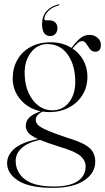

<svg xmlns="http://www.w3.org/2000/svg" viewBox="-20 -640 496 906"><path d="M300 11Q352 26.5 380 42.5Q408 58.5 418.8 78Q429.5 97.5 429.5 123Q429.5 177 377 211.8Q324.5 246.5 229.5 246.5Q120 246.5 66.8 213Q13.5 179.5 13.5 130Q13.5 92.5 46.8 62.5Q80 32.5 159 16Q126.5 1 114 -13.5Q101.5 -28 101.5 -46Q101.5 -67.5 116.8 -84Q132 -100.5 171.5 -115Q113 -127.5 76.5 -170.2Q40 -213 40 -270.5Q40 -319 61.8 -357.5Q83.5 -396 123.8 -418.2Q164 -440.5 220 -440.5Q275 -440.5 317.5 -414Q337 -441 357 -458.2Q377 -475.5 402.5 -475.5Q424.5 -475.5 440.2 -461.8Q456 -448 456 -428Q456 -396 429.5 -396Q413.5 -396 404.2 -408.5Q395 -421 387.2 -433.5Q379.5 -446 368 -446Q356.5 -446 345.5 -436Q334.5 -426 322 -411Q355 -389.5 373.8 -354.8Q392.5 -320 392.5 -278Q392.5 -229 368.8 -191.2Q345 -153.5 304.2 -132.2Q263.5 -111 213 -111Q196.5 -111 180.5 -113.5Q166.5 -106.5 157.5 -96.5Q148.5 -86.5 148.5 -75.5Q148.5 -62.5 158.5 -51.2Q168.5 -40 200.8 -25.8Q233 -11.5 300 11ZM202 -432Q155 -431.5 124.5 -390.5Q94 -349.5 96.5 -287.5Q97.5 -239.5 115 -201.2Q132.5 -163 162 -141Q191.5 -119 228.5 -119.5Q278 -120 307.8 -160Q337.5 -200 335 -263Q333 -338 297.2 -385.5Q261.5 -433 202 -432ZM54 118.5Q54 172.5 97.5 206.2Q141 240 234.5 240Q309 240 346.5 214.8Q384 189.5 384 145.5Q384 117.5 359.8 96Q335.5 74.5 261 52.5Q202 34 168.5 20Q111.5 32 82.8 58.2Q54 84.5 54 118.5ZM211.5 -544Q232 -544 241.5 -533.5Q251 -523 251 -507.5Q251 -490.5 241.5 -480.2Q232 -470 217 -470Q178.5 -470 178.5 -527Q178.5 -564 199.5 -587.5Q220.5 -611 254.5 -619Q259 -620.5 259.5 -618Q260.5 -615 257.5 -614.5Q225.5 -606.5 207.5 -587.5Q189.5 -568.5 189.5 -551.5Q189.5 -544 196 -544Z"/></svg>

Font: Fraunces 144pt S000 Light
Style: Regular
Weight: 300
Version: Version 1.000; ttfautohint (v1.8.3)